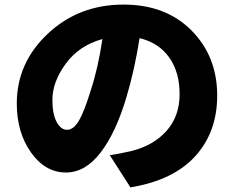

<svg xmlns="http://www.w3.org/2000/svg" viewBox="-20 -773 1040 843"><path d="M378.9 -377.9Q410.2 -471.7 429.7 -601.6Q327.1 -573.2 268.6 -493.2Q210 -413.1 210 -334Q210 -272.5 228.5 -237.8Q247.1 -203.1 274.4 -203.1Q303.7 -203.1 327.6 -245.1Q351.6 -287.1 378.9 -377.9ZM552.7 49.8 461.9 -91.8Q500 -96.7 558.6 -110.4Q655.3 -134.8 711.9 -199.2Q768.6 -263.7 768.6 -359.4Q768.6 -456.1 723.1 -520.5Q677.7 -585 592.8 -605.5Q570.3 -462.9 535.2 -346.7Q489.3 -191.4 421.9 -103.5Q354.5 -15.6 269.5 -15.6Q178.7 -15.6 116.2 -103.5Q53.7 -191.4 53.7 -318.4Q53.7 -497.1 189.9 -625Q326.2 -752.9 522.5 -752.9Q708 -752.9 820.8 -639.2Q933.6 -525.4 933.6 -353.5Q933.6 -193.4 837.4 -87.4Q741.2 18.6 552.7 49.8Z"/></svg>

Font: GenEi Gothic M Heavy
Style: Regular
Weight: 800
Designer: o_tamon (Modified); [Source Han Sans]
Ryoko NISHIZUKA  (kana & ideographs); Paul D. Hunt (Latin, Greek & Cyrillic); Wenl
Version: Version 1.1a;Original Version 1.004